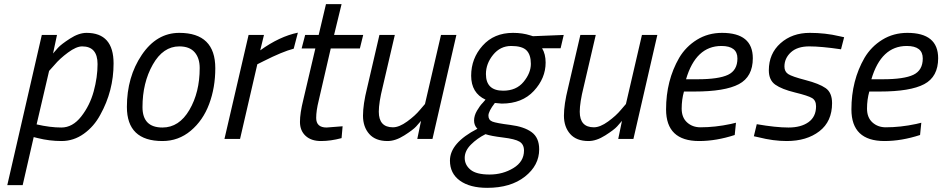

<svg xmlns="http://www.w3.org/2000/svg" viewBox="-20 -668 4530 923"><path d="M396 -510Q526 -510 526 -363Q526 -231 462 -116Q432 -60 383 -25Q334 10 276 10Q218 10 162 -4L142 -9L89 222H15L181 -500H254L235 -411Q244 -422 259 -438.5Q274 -455 316.5 -482.5Q359 -510 396 -510ZM375 -445Q347 -445 307 -415.5Q267 -386 242 -356L216 -327L156 -70Q221 -55 275 -55Q329 -55 370.5 -108Q412 -161 430.5 -229Q449 -297 449 -360Q449 -445 375 -445Z M842 -510Q1015 -510 1015 -340Q1015 -247 985.5 -168Q956 -89 897 -39.5Q838 10 761 10Q590 10 590 -154Q590 -298 661.5 -404Q733 -510 842 -510ZM761 -55Q841 -55 890.5 -139.5Q940 -224 940 -341Q940 -389 915.5 -417Q891 -445 842 -445Q764 -445 714.5 -357.5Q665 -270 665 -153Q665 -55 761 -55Z M1059 0 1175 -500H1249L1231 -426Q1324 -493 1412 -511L1392 -434Q1338 -420 1247 -374L1217 -359L1134 0Z M1500 -101Q1500 -55 1550 -55L1627 -61L1622 -4Q1570 10 1523 10Q1476 10 1449 -15Q1422 -40 1422 -82Q1422 -124 1438 -188L1496 -435H1430L1447 -500H1512L1547 -648H1622L1586 -500H1726L1710 -435H1570L1512 -184Q1500 -136 1500 -101Z M1843 10Q1785 10 1755 -24Q1725 -58 1725 -112Q1725 -166 1745 -246L1804 -500H1878L1820 -251Q1801 -175 1801 -131Q1801 -56 1869 -56Q1899 -56 1937.5 -84Q1976 -112 1999 -140L2023 -168L2100 -500H2174L2059 0H1986L2004 -87Q1995 -76 1980.5 -60Q1966 -44 1923.5 -17Q1881 10 1843 10Z M2322 235Q2239 235 2191 200.5Q2143 166 2143 104Q2143 19 2275 -49Q2259 -65 2259 -88.5Q2259 -112 2273 -136Q2287 -160 2301 -174L2314 -189Q2245 -221 2245 -304Q2245 -387 2300 -448.5Q2355 -510 2446 -510Q2492 -510 2529 -498L2542 -494L2690 -500L2675 -436H2586Q2603 -408 2603 -367Q2603 -292 2546.5 -231Q2490 -170 2392 -170L2359 -173Q2328 -133 2328 -112Q2328 -91 2347 -83.5Q2366 -76 2433 -67.5Q2500 -59 2536 -32.5Q2572 -6 2572 50Q2572 127 2503.5 181Q2435 235 2322 235ZM2499 56Q2499 26 2477.5 13Q2456 0 2398 -7Q2340 -14 2314 -23Q2274 -3 2244 27Q2214 57 2214 91Q2214 125 2242 148Q2270 171 2333.5 171Q2397 171 2448 140Q2499 109 2499 56ZM2399 -232Q2462 -232 2497 -274.5Q2532 -317 2532 -361Q2532 -405 2511 -426Q2490 -447 2437.5 -447Q2385 -447 2350.5 -404.5Q2316 -362 2316 -312Q2316 -232 2399 -232Z M2809 10Q2751 10 2721 -24Q2691 -58 2691 -112Q2691 -166 2711 -246L2770 -500H2844L2786 -251Q2767 -175 2767 -131Q2767 -56 2835 -56Q2865 -56 2903.5 -84Q2942 -112 2965 -140L2989 -168L3066 -500H3140L3025 0H2952L2970 -87Q2961 -76 2946.5 -60Q2932 -44 2889.5 -17Q2847 10 2809 10Z M3347 -56Q3418 -56 3493 -72L3518 -78L3512 -19Q3423 10 3341 10Q3182 10 3182 -142Q3182 -281 3245 -390Q3277 -444 3330.5 -477Q3384 -510 3451 -510Q3599 -510 3599 -388Q3599 -299 3532 -263.5Q3465 -228 3319 -228H3268Q3257 -189 3257 -146Q3257 -103 3283 -79.5Q3309 -56 3347 -56ZM3333 -287Q3435 -287 3480 -308.5Q3525 -330 3525 -387Q3525 -447 3448 -447Q3325 -447 3278 -287Z M4023 -431Q3928 -445 3870.5 -445Q3813 -445 3782 -416.5Q3751 -388 3751 -348Q3751 -324 3769 -312Q3787 -300 3852.5 -283Q3918 -266 3949 -244.5Q3980 -223 3980 -172Q3980 -84 3919 -37Q3858 10 3762 10Q3698 10 3627 -8L3604 -13L3618 -71Q3710 -55 3770.5 -55Q3831 -55 3867 -81Q3903 -107 3903 -157Q3903 -185 3884 -196.5Q3865 -208 3801.5 -223.5Q3738 -239 3707 -261Q3676 -283 3676 -330Q3676 -410 3732 -460Q3788 -510 3873 -510Q3948 -510 4015 -494L4038 -489Z M4238 -56Q4309 -56 4384 -72L4409 -78L4403 -19Q4314 10 4232 10Q4073 10 4073 -142Q4073 -281 4136 -390Q4168 -444 4221.5 -477Q4275 -510 4342 -510Q4490 -510 4490 -388Q4490 -299 4423 -263.5Q4356 -228 4210 -228H4159Q4148 -189 4148 -146Q4148 -103 4174 -79.5Q4200 -56 4238 -56ZM4224 -287Q4326 -287 4371 -308.5Q4416 -330 4416 -387Q4416 -447 4339 -447Q4216 -447 4169 -287Z"/></svg>

Font: Titillium Web
Style: Italic
Weight: 400
Italic angle: -13°
Version: Version 1.002;PS 57.000;hotconv 1.0.70;makeotf.lib2.5.55311